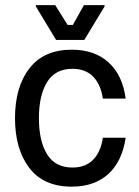

<svg xmlns="http://www.w3.org/2000/svg" viewBox="-20 -703 532 736"><path d="M255 12.5Q146.7 12.5 92.1 -59.6Q37.5 -131.7 37.5 -250Q37.5 -370 92.9 -441.2Q148.3 -512.5 255 -512.5Q342.5 -512.5 396.2 -463.8Q450 -415 461.7 -325H374.2Q366.7 -378.3 337.5 -408.8Q308.3 -439.2 257.5 -439.2Q191.7 -439.2 160.4 -388.3Q129.2 -337.5 129.2 -250Q129.2 -162.5 160.4 -111.7Q191.7 -60.8 257.5 -60.8Q308.3 -60.8 337.5 -91.2Q366.7 -121.7 374.2 -175H461.7Q448.3 -84.2 395 -35.8Q341.7 12.5 255 12.5ZM195 -550 117.5 -678.3V-683.3H191.7L239.2 -607.5H259.2L301.7 -683.3H380.8V-678.3L303.3 -550Z"/></svg>

Font: Familjen Grotesk GF
Style: Regular
Weight: 400
Designer: Anders Wikstroem, Jonas Baeckman, Matilda Gysing, Kristian Moeller
Foundry: Familjen STHLM AB
Version: Version 2.000; Beta; Release 4; Build 6